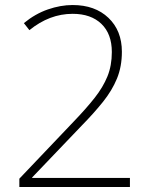

<svg xmlns="http://www.w3.org/2000/svg" viewBox="-20 -744 610 764"><path d="M497 0H57V-33L273 -260Q323 -312 356.5 -354.5Q390 -397 407.5 -440Q425 -483 425 -537Q425 -609 383.5 -649Q342 -689 269 -689Q177 -689 97 -624L75 -652Q120 -689 170.5 -706.5Q221 -724 269 -724Q358 -724 411.5 -673Q465 -622 465 -538Q465 -479 445.5 -431.5Q426 -384 390 -339Q354 -294 304 -243L108 -38V-36H497Z"/></svg>

Font: Noto Sans Gujarati UI ExtraLight
Style: Regular
Weight: 200
Designer: Jelle Bosma - Monotype Design Team, Universal Thirst
Foundry: Monotype Imaging Inc.
Version: Version 2.106; ttfautohint (v1.8.4.7-5d5b)